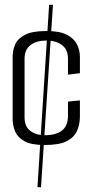

<svg xmlns="http://www.w3.org/2000/svg" viewBox="-20 -700 387 805"><path d="M167 -92Q111 -92 82.5 -108Q54 -124 43.5 -149Q33 -174 33 -199V-462Q33 -489 43.5 -513.5Q54 -538 84.5 -554Q115 -570 175 -570Q231 -570 261 -554Q291 -538 303 -513.5Q315 -489 315 -463V-393L265 -387V-454Q265 -492 240 -511Q215 -530 174 -530Q133 -530 108 -511Q83 -492 83 -454V-208Q83 -169 107.5 -151Q132 -133 167 -133Q214 -133 239.5 -152.5Q265 -172 265 -215V-274L315 -279V-211Q315 -179 303 -151.5Q291 -124 259.5 -108Q228 -92 167 -92ZM137 85 186 -680H202L152 85Z"/></svg>

Font: Smooch Sans Thin
Style: Regular
Weight: 400
Version: Version 1.010